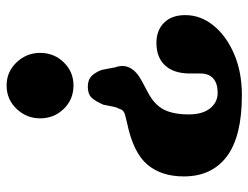

<svg xmlns="http://www.w3.org/2000/svg" viewBox="-109 -665 788 610"><g transform="rotate(90 285.0 -360.0)"><path d="M194 -331.5Q175 -384 239 -417.5L272 -435Q312.5 -456 328 -486.2Q343.5 -516.5 343.5 -566Q343.5 -609.5 324.2 -633.5Q305 -657.5 275 -657.5Q244.5 -657.5 229 -643.2Q213.5 -629 213.5 -603.5V-569.5Q213.5 -518.5 188.2 -490.8Q163 -463 116 -463Q76.5 -463 52.2 -487.2Q28 -511.5 28 -554.5Q28 -603.5 61 -644.2Q94 -685 151.5 -709.8Q209 -734.5 282.5 -734.5Q413 -734.5 476.8 -686.8Q540.5 -639 540.5 -550Q540.5 -478.5 502.8 -434Q465 -389.5 372 -370L349.5 -364.5Q332.5 -361 328.2 -351.5Q324 -342 320 -331L312.5 -294Q301 -267.5 289.5 -256.2Q278 -245 255.5 -245Q234 -245 222 -256.5Q210 -268 202 -289.5ZM251.5 13Q208 13 178 -18.8Q148 -50.5 148 -93.5Q148 -137.5 178 -168.5Q208 -199.5 251.5 -199.5Q296 -199.5 326 -168.5Q356 -137.5 356 -93.5Q356 -50.5 326 -18.8Q296 13 251.5 13Z"/></g></svg>

Font: Fraunces 9pt S100
Style: Bold
Weight: 700
Version: Version 1.000; ttfautohint (v1.8.3)